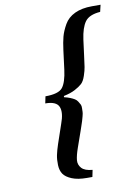

<svg xmlns="http://www.w3.org/2000/svg" viewBox="-91 -750 656 936"><g transform="rotate(-10 237.0 -282.0)"><path d="M125 -265 132 -299Q197 -299 217 -324Q237 -349 245 -411L257 -505Q262 -544 269 -570.5Q276 -597 293.5 -628Q311 -659 346 -675.5Q381 -692 431 -692H474L466 -658Q411 -654 390.5 -625.5Q370 -597 362 -539L352 -462Q347 -423 344.5 -406.5Q342 -390 333.5 -364.5Q325 -339 312.5 -327.5Q300 -316 277.5 -304Q255 -292 221 -285L220 -279Q237 -275 249.5 -270Q262 -265 271 -259.5Q280 -254 285.5 -245Q291 -236 294.5 -229.5Q298 -223 297.5 -211Q297 -199 297 -192.5Q297 -186 293 -171Q289 -156 287 -149.5Q285 -143 279 -125.5Q273 -108 271 -102L244 -25Q231 12 229 34.5Q227 57 242.5 74Q258 91 296 94L289 128H262Q217 128 188 116Q159 104 147 86.5Q135 69 134 42Q133 15 137.5 -7Q142 -29 152 -59L184 -153Q204 -206 192 -235.5Q180 -265 125 -265Z"/></g></svg>

Font: Lingua Franca
Style: Bold Italic
Weight: 700
Italic angle: -13°
Version: Version 1.19